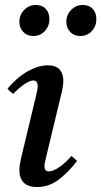

<svg xmlns="http://www.w3.org/2000/svg" viewBox="-20 -741 408 773"><path d="M267 -113Q280 -104 290 -93Q256 -48 216.5 -18Q177 12 129 12Q92 12 75 -6.5Q58 -25 58 -56Q58 -67 60 -79.5Q62 -92 65 -105L125 -355Q132 -384 132 -393Q132 -417 114 -417Q100 -417 77.5 -401.5Q55 -386 33 -363Q26 -368 20.5 -373Q15 -378 10 -384Q50 -431 92.5 -454.5Q135 -478 172 -478Q206 -478 220.5 -460.5Q235 -443 235 -417Q235 -408 233.5 -397.5Q232 -387 230 -376L166 -110Q165 -103 162 -92.5Q159 -82 159 -72Q159 -63 163 -57Q167 -51 177 -51Q194 -51 220 -69Q246 -87 267 -113ZM114 -596Q89 -596 73.5 -612.5Q58 -629 58 -653Q58 -681 77.5 -701Q97 -721 124 -721Q150 -721 164.5 -705Q179 -689 179 -664Q179 -636 160.5 -616Q142 -596 114 -596ZM303 -596Q278 -596 262.5 -612.5Q247 -629 247 -653Q247 -681 266.5 -701Q286 -721 313 -721Q339 -721 353.5 -705Q368 -689 368 -664Q368 -636 349.5 -616Q331 -596 303 -596Z"/></svg>

Font: Tiro Devanagari Sanskrit
Style: Italic
Weight: 400
Italic angle: -11°
Designer: Devanagari: John Hudson & Fiona Ross, assisted by Paul Hanslow. Latin: John Hudson with Paul Hanslow, assisted by Kaja S
Foundry: Tiro Typeworks Ltd.
Version: Version 1.52